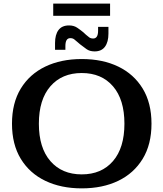

<svg xmlns="http://www.w3.org/2000/svg" viewBox="-20 -1022 900 1057"><path d="M273 -935V-1002H586V-935ZM283 -785Q283 -831 302 -856.5Q321 -882 360 -882Q386 -882 404 -870Q422 -858 439 -844L453 -831Q463 -822 471.5 -816Q480 -810 493 -810Q520 -810 520 -853V-874H577V-837Q577 -791 558 -765Q539 -739 501 -739Q474 -739 456.5 -751.5Q439 -764 421 -778L407 -790Q397 -799 388.5 -805.5Q380 -812 367 -812Q340 -812 340 -769V-748H283ZM430 15Q316 15 229.5 -26.5Q143 -68 94.5 -147.5Q46 -227 46 -341Q46 -455 94.5 -534.5Q143 -614 229.5 -655.5Q316 -697 430 -697Q545 -697 631 -655.5Q717 -614 765.5 -534.5Q814 -455 814 -341Q814 -227 765.5 -147.5Q717 -68 631 -26.5Q545 15 430 15ZM430 -62Q539 -62 602 -135Q665 -208 665 -341Q665 -474 602 -547Q539 -620 430 -620Q321 -620 257.5 -547Q194 -474 194 -341Q194 -208 257.5 -135Q321 -62 430 -62Z"/></svg>

Font: Montagu Slab 16pt Medium
Style: Regular
Weight: 500
Designer: Florian Karsten
Foundry: Florian Karsten
Version: Version 1.000; ttfautohint (v1.8.3)